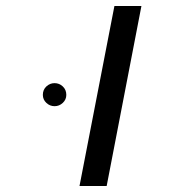

<svg xmlns="http://www.w3.org/2000/svg" viewBox="-20 -619 640 639"><path d="M360.8 -599.1H450.7L335 0H244.6ZM122.6 -303.2Q122.6 -320.3 134.3 -331.3Q146 -342.3 161.6 -342.3Q177.2 -342.3 189 -331.3Q200.7 -320.3 200.7 -303.2Q200.7 -287.6 189 -276.6Q177.2 -265.6 161.6 -265.6Q146 -265.6 134.3 -276.6Q122.6 -287.6 122.6 -303.2Z"/></svg>

Font: Liberation Mono
Style: Italic
Weight: 400
Italic angle: -12°
Monospace: yes
Designer: Steve Matteson
Foundry: Ascender Corporation
Version: Version 2.1.5